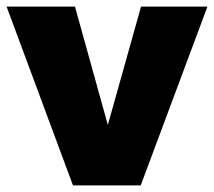

<svg xmlns="http://www.w3.org/2000/svg" viewBox="-28 -564 651 584"><path d="M400 0H194L-8 -544H200L300 -184L401 -544H603Z"/></svg>

Font: Montserrat Extra Bold
Style: Regular
Weight: 800
Designer: Julieta Ulanovsky
Foundry: Julieta Ulanovsky
Version: Version 3.001;PS 003.001;hotconv 1.0.70;makeotf.lib2.5.58329